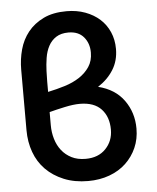

<svg xmlns="http://www.w3.org/2000/svg" viewBox="-53 -769 676 826"><g transform="rotate(-5 285.5 -356.0)"><path d="M354 -538Q354 -578 331 -605Q308 -632 265 -632Q233 -632 212 -618.5Q191 -605 179 -582.5Q167 -560 162.5 -531.5Q158 -503 157 -475Q156 -452 156 -430Q156 -408 156 -385Q194 -393 229.5 -404Q265 -415 292.5 -433Q320 -451 337 -476.5Q354 -502 354 -538ZM292 -84Q347 -84 379 -117.5Q411 -151 411 -200Q411 -255 380 -288.5Q349 -322 287 -322Q260 -322 222.5 -314Q185 -306 155 -298V-241Q155 -210 163.5 -181.5Q172 -153 189 -131.5Q206 -110 231.5 -97Q257 -84 292 -84ZM372 -388Q445 -370 483 -317Q521 -264 521 -195Q521 -150 504.5 -112.5Q488 -75 458.5 -47Q429 -19 387 -3.5Q345 12 295 12Q236 12 190 -7Q144 -26 112.5 -58Q81 -90 65 -134Q49 -178 49 -229V-490Q49 -535 60.5 -577Q72 -619 98 -651.5Q124 -684 165 -704Q206 -724 265 -724Q309 -724 345.5 -710.5Q382 -697 408 -673.5Q434 -650 448.5 -617Q463 -584 463 -544Q463 -493 438.5 -454Q414 -415 372 -388Z"/></g></svg>

Font: Codetta
Style: Bold
Weight: 700
Designer: Ulrich Proeller
Foundry: PROSA GmbH
Version: Version 2.00;September 29, 2018;FontCreator 11.5.0.2427 64-b